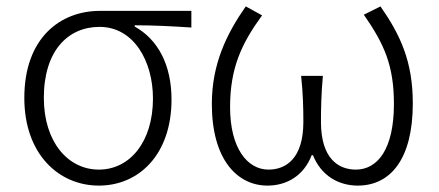

<svg xmlns="http://www.w3.org/2000/svg" viewBox="-20 -567 1373 600"><path d="M289 13C414 13 516 -84 516 -256C516 -365 473 -444 401 -484V-488C462 -488 516 -485 578 -481V-533H292C169 -533 56 -449 56 -261C56 -85 164 13 289 13ZM289 -37C192 -37 117 -124 117 -261C117 -409 193 -483 291 -483C398 -483 458 -376 458 -259C458 -124 386 -37 289 -37Z M816 13C875 13 929 -17 954 -82H958C984 -17 1039 13 1098 13C1199 13 1270 -68 1270 -244C1270 -375 1231 -458 1169 -547L1117 -521C1181 -429 1211 -362 1211 -242C1211 -101 1160 -37 1092 -37C1038 -37 983 -71 983 -186C983 -228 984 -275 989 -330H921C927 -275 928 -228 928 -186C928 -72 874 -37 819 -37C753 -37 699 -104 699 -232C699 -355 735 -431 799 -519L748 -547C688 -461 642 -367 642 -242C642 -69 721 13 816 13Z"/></svg>

Font: Noto Sans JP Light
Style: Regular
Weight: 300
Designer: Ryoko NISHIZUKA (kana & ideographs); Paul D. Hunt (Latin, Greek & Cyrillic); Wenlong ZHANG (bopomofo); Sandoll Communica
Foundry: Adobe Systems Incorporated
Version: Version 1.004;PS 1.004;hotconv 1.0.82;makeotf.lib2.5.63406